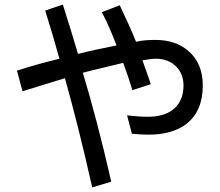

<svg xmlns="http://www.w3.org/2000/svg" viewBox="-20 -729 960 837"><path d="M254 -709Q271 -655 287.5 -602Q304 -549 320 -494Q359 -504 406 -514Q453 -524 488 -531Q475 -565 459.5 -601.5Q444 -638 424 -676L502 -706Q524 -660 541.5 -621Q559 -582 573 -547Q595 -552 616 -553.5Q637 -555 657 -555Q747 -555 802 -506Q864 -453 864 -356Q864 -245 793 -189Q731 -142 628 -142Q610 -142 591.5 -143Q573 -144 555 -146L534 -226Q586 -220 624 -220Q690 -220 728 -247Q753 -264 766.5 -291.5Q780 -319 780 -356Q780 -407 747 -440Q730 -456 708.5 -464.5Q687 -473 659 -473Q639 -473 601 -466Q609 -443 619 -415.5Q629 -388 637 -362L557 -336Q548 -366 538 -396Q528 -426 517 -455Q497 -450 474 -444.5Q451 -439 428 -433.5Q405 -428 382.5 -422.5Q360 -417 341 -412Q403 -208 465 63L382 88Q351 -50 321.5 -167.5Q292 -285 263 -388Q220 -375 173 -360.5Q126 -346 78 -331L54 -421Q103 -437 148.5 -449.5Q194 -462 239 -473Q225 -524 209 -578Q193 -632 177 -683Z"/></svg>

Font: BM YEONSUNG
Style: Regular
Weight: 400
Designer: Bongjin Kim; Myungsoo Han; Jaehyun Keum; Jihee Min; Dokyung Lee; Chorong Kim; Jooyeon Kang; Sang-a Kim;
Foundry: Sandoll Communications Inc.
Version: Version 1.000;PS 1;hotconv 16.6.51;makeotf.lib2.5.65220